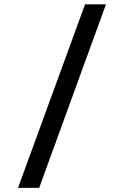

<svg xmlns="http://www.w3.org/2000/svg" viewBox="-20 -848 557 905"><path d="M64.9 37.6 380.9 -827.6H479.5L164.6 37.6Z"/></svg>

Font: Basically A Sans Serif Medium
Style: Regular
Weight: 500
Designer: Hyung-Suk Kim
Foundry: Mental Design
Version: 1.000